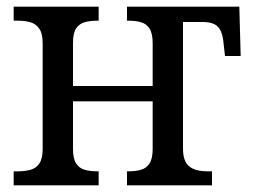

<svg xmlns="http://www.w3.org/2000/svg" viewBox="-20 -556 759 576"><path d="M21 0V-42H33Q54 -42 71 -46.5Q88 -51 98 -65.5Q108 -80 108 -109V-426Q108 -456 97.5 -470.5Q87 -485 70.5 -489.5Q54 -494 33 -494H21V-536H276V-494H272Q251 -494 234.5 -489.5Q218 -485 208.5 -471Q199 -457 199 -427V-298H438V-426Q438 -456 428.5 -470.5Q419 -485 402.5 -489.5Q386 -494 365 -494H361V-536H698L702 -388H655L651 -423Q649 -448 642.5 -462.5Q636 -477 623 -483.5Q610 -490 587 -490H529V-109Q529 -88 535.5 -73Q542 -58 558.5 -50Q575 -42 604 -42H616V0H361V-42H365Q386 -42 402.5 -46.5Q419 -51 428.5 -65.5Q438 -80 438 -109V-252H199V-109Q199 -80 208.5 -65.5Q218 -51 234.5 -46.5Q251 -42 272 -42H276V0Z"/></svg>

Font: Noto Serif SemiCondensed
Style: Regular
Weight: 400
Width: 4
Designer: Monotype Design Team
Foundry: Monotype Imaging Inc.
Version: Version 2.013